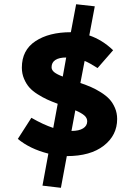

<svg xmlns="http://www.w3.org/2000/svg" viewBox="-20 -770 640 905"><path d="M267.1 115.2 180.2 105 208 -45.9Q121.1 -67.9 64 -115.2L127.9 -214.8Q183.6 -182.6 231 -167L252 -280.8Q223.1 -291.5 202.4 -301Q181.6 -310.5 157.5 -325.7Q133.3 -340.8 118.4 -357.7Q103.5 -374.5 93.3 -398.7Q83 -422.9 83 -451.2Q83 -533.7 147 -575.9Q210.9 -618.2 314 -618.2L338.9 -750L426.8 -740.2L400.9 -603Q462.4 -582 513.2 -533.2L439.9 -449.2Q400.9 -474.1 378.9 -482.9L358.9 -378.9Q387.2 -369.1 409.2 -359.6Q431.2 -350.1 455.3 -335Q479.5 -319.8 495.4 -303Q511.2 -286.1 521.7 -261.7Q532.2 -237.3 532.2 -209Q532.2 -132.3 469.2 -83.3Q406.2 -34.2 294.9 -34.2ZM275.9 -409.2 292 -499Q258.8 -499 241 -487.3Q223.1 -475.6 223.1 -453.1Q223.1 -439.5 236.3 -429.2Q249.5 -418.9 275.9 -409.2ZM316.9 -152.8Q352.5 -152.8 371.8 -165Q391.1 -177.2 391.1 -198.2Q391.1 -214.4 377 -226.3Q362.8 -238.3 335 -250Z"/></svg>

Font: Office Code Pro Bold
Style: Regular
Weight: 700
Designer: Nathan Rutzky & Paul D. Hunt
Foundry: Adobe Systems Incorporated
Version: Version 1.004;PS 001.004;hotconv 1.0.70;makeotf.lib2.5.58329